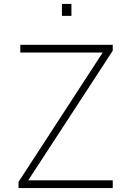

<svg xmlns="http://www.w3.org/2000/svg" viewBox="-20 -949 644 969"><path d="M73.5 0V-31L498.5 -684H82.5V-723H549V-693L122.5 -39H549V0ZM292.5 -869V-929H340.5V-869Z"/></svg>

Font: Public Sans Thin Thin
Style: Regular
Weight: 250
Version: Version 2.001